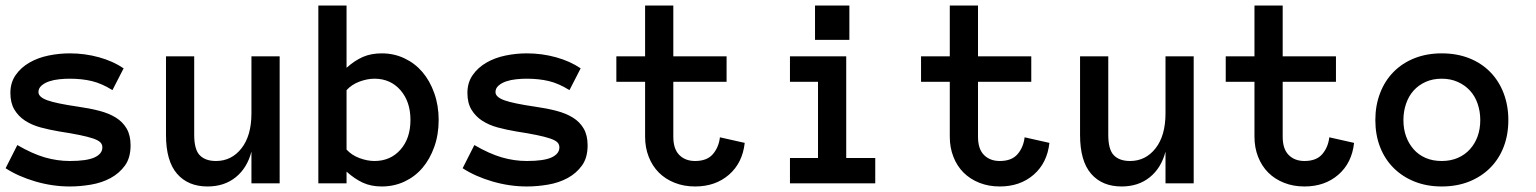

<svg xmlns="http://www.w3.org/2000/svg" viewBox="-25 -657 5504 688"><path d="M442.9 -136.2Q442.9 -91.8 422.9 -64Q402.8 -36.1 371.3 -19Q339.8 -2 301 4.6Q262.2 11.2 225.1 11.2Q163.1 11.2 101.6 -6.8Q40 -24.9 -4.9 -54.2L37.1 -137.2Q90.8 -106 135.5 -93Q180.2 -80.1 225.1 -80.1Q286.1 -80.1 314 -93Q341.8 -106 341.8 -128.9Q341.8 -140.1 334 -147.5Q326.2 -154.8 308.1 -160.9Q290 -167 260.5 -173.1Q231 -179.2 187 -186Q151.9 -191.9 120.4 -200.4Q88.9 -209 64.9 -224.6Q41 -240.2 26.6 -264.2Q12.2 -288.1 12.2 -324.2Q12.2 -360.8 31 -387.9Q49.8 -415 80.3 -432.6Q110.8 -450.2 148.9 -458Q187 -465.8 225.1 -465.8Q278.8 -465.8 329.3 -451.9Q379.9 -438 418 -412.1L377.9 -334Q339.8 -357.9 304 -366.5Q268.1 -375 225.1 -375Q207 -375 187.5 -373Q168 -371.1 151.4 -365.5Q134.8 -359.9 123.8 -350.3Q112.8 -340.8 112.8 -327.1Q112.8 -309.1 144.8 -297.6Q176.8 -286.1 253.9 -274.9Q295.9 -269 330.6 -260Q365.2 -251 390.1 -235.6Q415 -220.2 429 -196Q442.9 -171.9 442.9 -136.2Z M569.8 -455.1H670.9V-173.8Q670.9 -121.1 690.9 -100.6Q710.9 -80.1 749 -80.1Q804.7 -80.1 840.3 -125.5Q876 -170.9 876 -251V-455.1H977.1V0H876V-113.8Q860.8 -55.2 819.8 -22Q778.8 11.2 718.8 11.2Q648.9 11.2 609.4 -34.4Q569.8 -80.1 569.8 -173.8Z M1115.7 -637.2H1216.8V-414.1Q1245.6 -439.9 1275.1 -452.9Q1304.7 -465.8 1342.8 -465.8Q1386.7 -465.8 1424.3 -448Q1461.9 -430.2 1488.8 -398.7Q1515.6 -367.2 1531.2 -323Q1546.9 -278.8 1546.9 -227.1Q1546.9 -174.8 1531.2 -130.9Q1515.6 -86.9 1488.8 -55.4Q1461.9 -23.9 1424.3 -6.3Q1386.7 11.2 1342.8 11.2Q1304.7 11.2 1275.1 -2.4Q1245.6 -16.1 1216.8 -42V0H1115.7ZM1216.8 -121.1Q1234.9 -101.1 1262.9 -90.6Q1291 -80.1 1316.9 -80.1Q1374 -80.1 1409.9 -120.6Q1445.8 -161.1 1445.8 -227.1Q1445.8 -293 1409.9 -334Q1374 -375 1316.9 -375Q1291 -375 1262.9 -364.5Q1234.9 -354 1216.8 -334Z M2080.6 -136.2Q2080.6 -91.8 2060.5 -64Q2040.5 -36.1 2009 -19Q1977.5 -2 1938.7 4.6Q1899.9 11.2 1862.8 11.2Q1800.8 11.2 1739.3 -6.8Q1677.7 -24.9 1632.8 -54.2L1674.8 -137.2Q1728.5 -106 1773.2 -93Q1817.9 -80.1 1862.8 -80.1Q1923.8 -80.1 1951.7 -93Q1979.5 -106 1979.5 -128.9Q1979.5 -140.1 1971.7 -147.5Q1963.9 -154.8 1945.8 -160.9Q1927.7 -167 1898.2 -173.1Q1868.7 -179.2 1824.7 -186Q1789.6 -191.9 1758.1 -200.4Q1726.6 -209 1702.6 -224.6Q1678.7 -240.2 1664.3 -264.2Q1649.9 -288.1 1649.9 -324.2Q1649.9 -360.8 1668.7 -387.9Q1687.5 -415 1718 -432.6Q1748.5 -450.2 1786.6 -458Q1824.7 -465.8 1862.8 -465.8Q1916.5 -465.8 1967 -451.9Q2017.6 -438 2055.7 -412.1L2015.6 -334Q1977.5 -357.9 1941.7 -366.5Q1905.8 -375 1862.8 -375Q1844.7 -375 1825.2 -373Q1805.7 -371.1 1789.1 -365.5Q1772.5 -359.9 1761.5 -350.3Q1750.5 -340.8 1750.5 -327.1Q1750.5 -309.1 1782.5 -297.6Q1814.5 -286.1 1891.6 -274.9Q1933.6 -269 1968.3 -260Q2002.9 -251 2027.8 -235.6Q2052.7 -220.2 2066.7 -196Q2080.6 -171.9 2080.6 -136.2Z M2643.6 -145Q2635.7 -73.2 2587.2 -31Q2538.6 11.2 2465.8 11.2Q2425.8 11.2 2392.6 -2Q2359.4 -15.1 2335.9 -38.6Q2312.5 -62 2299.6 -95Q2286.6 -127.9 2286.6 -167V-363.8H2183.6V-455.1H2286.6V-637.2H2387.7V-455.1H2578.6V-363.8H2387.7V-167Q2387.7 -123 2409.2 -101.6Q2430.7 -80.1 2465.8 -80.1Q2508.8 -80.1 2529.8 -105Q2550.8 -129.9 2554.7 -165Z M3018.6 -514.2H2895.5V-637.2H3018.6ZM3111.3 0H2805.7V-90.8H2906.2V-363.8H2805.7V-455.1H3007.3V-90.8H3111.3Z M3735.4 -145Q3727.5 -73.2 3679 -31Q3630.4 11.2 3557.6 11.2Q3517.6 11.2 3484.4 -2Q3451.2 -15.1 3427.7 -38.6Q3404.3 -62 3391.4 -95Q3378.4 -127.9 3378.4 -167V-363.8H3275.4V-455.1H3378.4V-637.2H3479.5V-455.1H3670.4V-363.8H3479.5V-167Q3479.5 -123 3501 -101.6Q3522.5 -80.1 3557.6 -80.1Q3600.6 -80.1 3621.6 -105Q3642.6 -129.9 3646.5 -165Z M3845.2 -455.1H3946.3V-173.8Q3946.3 -121.1 3966.3 -100.6Q3986.3 -80.1 4024.4 -80.1Q4080.1 -80.1 4115.7 -125.5Q4151.4 -170.9 4151.4 -251V-455.1H4252.4V0H4151.4V-113.8Q4136.2 -55.2 4095.2 -22Q4054.2 11.2 3994.1 11.2Q3924.3 11.2 3884.8 -34.4Q3845.2 -80.1 3845.2 -173.8Z M4827.1 -145Q4819.3 -73.2 4770.8 -31Q4722.2 11.2 4649.4 11.2Q4609.4 11.2 4576.2 -2Q4543 -15.1 4519.5 -38.6Q4496.1 -62 4483.2 -95Q4470.2 -127.9 4470.2 -167V-363.8H4367.2V-455.1H4470.2V-637.2H4571.3V-455.1H4762.2V-363.8H4571.3V-167Q4571.3 -123 4592.8 -101.6Q4614.3 -80.1 4649.4 -80.1Q4692.4 -80.1 4713.4 -105Q4734.4 -129.9 4738.3 -165Z M5379.9 -227.1Q5379.9 -173.8 5363 -130.4Q5346.2 -86.9 5314.7 -55.4Q5283.2 -23.9 5239.3 -6.3Q5195.3 11.2 5141.1 11.2Q5087.9 11.2 5043.9 -6.3Q5000 -23.9 4968.5 -55.4Q4937 -86.9 4920.2 -130.4Q4903.3 -173.8 4903.3 -227.1Q4903.3 -278.8 4920.2 -323Q4937 -367.2 4968.5 -399.2Q5000 -431.2 5043.9 -448.5Q5087.9 -465.8 5141.1 -465.8Q5195.3 -465.8 5239.3 -448.5Q5283.2 -431.2 5314.7 -399.2Q5346.2 -367.2 5363 -323Q5379.9 -278.8 5379.9 -227.1ZM5279.3 -227.1Q5279.3 -257.8 5269.8 -285.4Q5260.3 -313 5242.2 -332.5Q5224.1 -352.1 5198.5 -363.5Q5172.9 -375 5141.1 -375Q5108.9 -375 5083.5 -363.5Q5058.1 -352.1 5040.5 -332.5Q5022.9 -313 5013.4 -285.4Q5003.9 -257.8 5003.9 -227.1Q5003.9 -194.8 5013.4 -168.5Q5022.9 -142.1 5040.5 -122.1Q5058.1 -102.1 5083.5 -91.1Q5108.9 -80.1 5141.1 -80.1Q5172.9 -80.1 5198.5 -91.1Q5224.1 -102.1 5242.2 -122.1Q5260.3 -142.1 5269.8 -168.5Q5279.3 -194.8 5279.3 -227.1Z"/></svg>

Font: Anonymous Pro
Style: Bold
Weight: 700
Monospace: yes
Designer: Mark Simonson
Version: Version 1.003